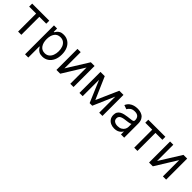

<svg xmlns="http://www.w3.org/2000/svg" viewBox="311 -1935 3521 3521"><g transform="rotate(45 2071.0 -174.5)"><path d="M45.5 -467.3V-545.5H488.6V-467.3H309.7V0H225.9V-467.3Z M610.8 204.5V-545.5H691.8V-458.8H701.7Q710.9 -473 727.5 -495.2Q744 -517.4 775 -535Q806.1 -552.6 859.4 -552.6Q928.3 -552.6 980.8 -518.1Q1033.4 -483.7 1062.9 -420.5Q1092.3 -357.2 1092.3 -271.3Q1092.3 -184.7 1062.9 -121.3Q1033.4 -57.9 981.2 -23.3Q929 11.4 860.8 11.4Q808.2 11.4 776.6 -6.2Q745 -23.8 728 -46.3Q710.9 -68.9 701.7 -83.8H694.6V204.5ZM693.2 -272.7Q693.2 -180 733.5 -122Q773.8 -63.9 849.4 -63.9Q902 -63.9 937.3 -91.8Q972.7 -119.7 990.6 -167.1Q1008.5 -214.5 1008.5 -272.7Q1008.5 -330.3 990.9 -376.6Q973.4 -422.9 938 -450.1Q902.7 -477.3 849.4 -477.3Q772.7 -477.3 733 -420.8Q693.2 -364.3 693.2 -272.7Z M1304 -123.6 1566.8 -545.5H1663.4V0H1579.5V-421.9L1318.2 0H1220.2V-545.5H1304Z M2115.1 -113.6 2305.4 -545.5H2413.4V0H2329.5V-417.3L2149.1 0H2081L1900.6 -425.1V0H1816.8V-545.5H1927.6Z M2727.3 12.1Q2675.4 12.1 2633.2 -7.5Q2590.9 -27 2566.1 -64.3Q2541.2 -101.6 2541.2 -154.8Q2541.2 -201.7 2559.7 -231Q2578.1 -260.3 2609 -277Q2639.9 -293.7 2677.4 -302Q2714.8 -310.4 2752.8 -315.3Q2802.6 -321.7 2833.6 -325.1Q2864.7 -328.5 2879.1 -336.6Q2893.5 -344.8 2893.5 -365.1V-367.9Q2893.5 -420.5 2864.9 -449.6Q2836.3 -478.7 2778.4 -478.7Q2718.4 -478.7 2684.3 -452.4Q2650.2 -426.1 2636.4 -396.3L2556.8 -424.7Q2578.1 -474.4 2613.8 -502.3Q2649.5 -530.2 2691.9 -541.4Q2734.4 -552.6 2775.6 -552.6Q2801.8 -552.6 2836.1 -546.3Q2870.4 -540.1 2902.5 -521Q2934.7 -501.8 2956 -463.1Q2977.3 -424.4 2977.3 -359.4V0H2893.5V-73.9H2889.2Q2880.7 -56.1 2860.8 -36Q2840.9 -16 2807.9 -2Q2774.9 12.1 2727.3 12.1ZM2740.1 -63.2Q2789.8 -63.2 2824 -82.6Q2858.3 -101.9 2875.9 -132.6Q2893.5 -163.4 2893.5 -197.4V-274.1Q2888.1 -267.8 2870.2 -262.6Q2852.3 -257.5 2829 -253.7Q2805.8 -250 2783.9 -247.3Q2762.1 -244.7 2748.6 -242.9Q2715.9 -238.6 2687.7 -229.2Q2659.4 -219.8 2642.2 -201.2Q2625 -182.5 2625 -150.6Q2625 -106.9 2657.5 -85Q2690 -63.2 2740.1 -63.2Z M3056.8 -467.3V-545.5H3500V-467.3H3321V0H3237.2V-467.3Z M3706 -123.6 3968.8 -545.5H4065.3V0H3981.5V-421.9L3720.2 0H3622.2V-545.5H3706Z"/></g></svg>

Font: Inter Alia
Style: Regular
Weight: 400
Designer: Rasmus Andersson (Latin, Greek, Cyrillic etc.) and Evan from Shavian.info (Shavian, old style figures)
Foundry: Shavian.info
Version: Version 0.001;git-37ab20767